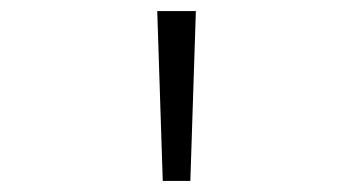

<svg xmlns="http://www.w3.org/2000/svg" viewBox="-20 -820 640 348"><path d="M275 -492 265 -800H335L325 -492Z"/></svg>

Font: Victor Mono Thin
Style: Regular
Weight: 100
Monospace: yes
Designer: Rune Bjørnerås
Version: Version 1.561;gftools[0.9.30]